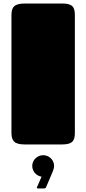

<svg xmlns="http://www.w3.org/2000/svg" viewBox="-20 -820 490 1090"><path d="M45 -68C45 -23 58 0 120 0H333C393 0 405 -22 405 -67V-732C405 -778 394 -800 334 -800H120C58 -800 45 -777 45 -732ZM163 122C163 153 187 179 216 183L192 238C190 241 189 243 189 245C189 248 192 250 197 250H229C239 250 240 246 244 237L279 155C283 146 287 133 287 122C287 88 259 61 225 61C192 61 163 88 163 122Z"/></svg>

Font: Fascinate
Style: Regular
Weight: 900
Designer: Astigmatic (AOETI)
Foundry: Astigmatic (AOETI)
Version: Version 1.000